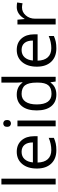

<svg xmlns="http://www.w3.org/2000/svg" viewBox="920 -1720 810 2689"><g transform="rotate(-90 1324.5 -375.0)"><path d="M167 0H85.9V-759.8H167Z M564.9 9.8Q446.3 9.8 377.7 -62.5Q309.1 -134.8 309.1 -263.2Q309.1 -392.6 372.8 -468.8Q436.5 -544.9 543.9 -544.9Q644.5 -544.9 703.1 -478.8Q761.7 -412.6 761.7 -304.2V-252.9H393.1Q395.5 -158.7 440.7 -109.9Q485.8 -61 567.9 -61Q654.3 -61 738.8 -97.2V-24.9Q695.8 -6.3 657.5 1.7Q619.1 9.8 564.9 9.8ZM543 -477.1Q478.5 -477.1 440.2 -435.1Q401.9 -393.1 395 -318.8H674.8Q674.8 -395.5 640.6 -436.3Q606.4 -477.1 543 -477.1Z M981 0H899.9V-535.2H981ZM893.1 -680.2Q893.1 -708 906.7 -720.9Q920.4 -733.9 940.9 -733.9Q960.4 -733.9 974.6 -720.7Q988.8 -707.5 988.8 -680.2Q988.8 -652.8 974.6 -639.4Q960.4 -626 940.9 -626Q920.4 -626 906.7 -639.4Q893.1 -652.8 893.1 -680.2Z M1517.1 -71.8H1512.7Q1456.5 9.8 1344.7 9.8Q1239.7 9.8 1181.4 -62Q1123 -133.8 1123 -266.1Q1123 -398.4 1181.6 -471.7Q1240.2 -544.9 1344.7 -544.9Q1453.6 -544.9 1511.7 -465.8H1518.1L1514.6 -504.4L1512.7 -542V-759.8H1593.8V0H1527.8ZM1355 -58.1Q1438 -58.1 1475.3 -103.3Q1512.7 -148.4 1512.7 -249V-266.1Q1512.7 -379.9 1474.9 -428.5Q1437 -477.1 1354 -477.1Q1282.7 -477.1 1244.9 -421.6Q1207 -366.2 1207 -265.1Q1207 -162.6 1244.6 -110.4Q1282.2 -58.1 1355 -58.1Z M1991.7 9.8Q1873 9.8 1804.4 -62.5Q1735.8 -134.8 1735.8 -263.2Q1735.8 -392.6 1799.6 -468.8Q1863.3 -544.9 1970.7 -544.9Q2071.3 -544.9 2129.9 -478.8Q2188.5 -412.6 2188.5 -304.2V-252.9H1819.8Q1822.3 -158.7 1867.4 -109.9Q1912.6 -61 1994.6 -61Q2081.1 -61 2165.5 -97.2V-24.9Q2122.6 -6.3 2084.2 1.7Q2045.9 9.8 1991.7 9.8ZM1969.7 -477.1Q1905.3 -477.1 1866.9 -435.1Q1828.6 -393.1 1821.8 -318.8H2101.6Q2101.6 -395.5 2067.4 -436.3Q2033.2 -477.1 1969.7 -477.1Z M2570.8 -544.9Q2606.4 -544.9 2634.8 -539.1L2623.5 -463.9Q2590.3 -471.2 2564.9 -471.2Q2500 -471.2 2453.9 -418.5Q2407.7 -365.7 2407.7 -287.1V0H2326.7V-535.2H2393.6L2402.8 -436H2406.7Q2436.5 -488.3 2478.5 -516.6Q2520.5 -544.9 2570.8 -544.9Z"/></g></svg>

Font: f02132580
Style: Regular
Weight: 400
Foundry: Ascender Corporation
Version: Version 1.10